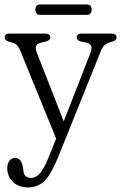

<svg xmlns="http://www.w3.org/2000/svg" viewBox="-20 -600 542 860"><path d="M201 96.5 231.5 21 71 -372.5Q62.5 -393.5 52.2 -400.8Q42 -408 19.5 -413.5Q1 -419.5 1 -432Q1 -449.5 22.5 -449.5H184Q205.5 -449.5 205.5 -432.5Q205.5 -419.5 185 -414L164.5 -409Q144.5 -404 141 -393.2Q137.5 -382.5 146.5 -360L265.5 -56.5L385.5 -364Q400 -401.5 367.5 -409L343 -414Q323.5 -419 323.5 -432.5Q323.5 -449.5 345.5 -449.5H480.5Q502 -449.5 502 -432.5Q502 -427 498.5 -422.2Q495 -417.5 484 -414Q460 -408 449.5 -399Q439 -390 430.5 -368.5L242 100Q209.5 180.5 179.5 210Q149.5 239.5 107 239.5Q61.5 239.5 37 213.8Q12.5 188 12.5 154Q12.5 133 22 120.2Q31.5 107.5 47 107.5Q75 107.5 82 146.5L84.5 161.5Q85.5 181 95.2 189Q105 197 118.5 197Q141.5 197 160.2 175Q179 153 201 96.5ZM138.5 -557Q138.5 -580 161 -580H368Q390.5 -580 390.5 -557Q390.5 -533.5 368 -533.5H161Q138.5 -533.5 138.5 -557Z"/></svg>

Font: Fraunces 72pt S100 Light
Style: Regular
Weight: 300
Version: Version 1.000; ttfautohint (v1.8.3)